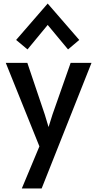

<svg xmlns="http://www.w3.org/2000/svg" viewBox="-20 -815 538 1087"><path d="M203.1 13.7Q155.3 -104.5 12.7 -459Q43.9 -459 134.8 -459Q159.2 -385.7 233.4 -167Q238.3 -149.4 254.9 -95.7Q260.7 -113.3 277.3 -167Q302.7 -240.2 379.9 -459Q409.2 -459 498 -459Q427.7 -281.2 215.8 252Q188.5 252 103.5 252Q128.9 192.4 203.1 13.7ZM71.3 -588.9Q116.2 -640.6 250 -794.9Q294.9 -743.2 428.7 -588.9Q413.1 -575.2 365.2 -535.2Q335.9 -569.3 250 -673.8Q221.7 -639.6 135.7 -535.2Q120.1 -548.8 71.3 -588.9Z"/></svg>

Font: Alata=Ham
Style: Regular
Weight: 400
Designer: Spyros Zevelakis, Eben Sorkin
Version: Version 1.004